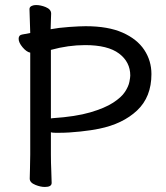

<svg xmlns="http://www.w3.org/2000/svg" viewBox="-20 -731 658 762"><path d="M182 -206V-118Q182 -85 183.5 -53.5Q185 -22 185 -5Q185 11 158 11Q141 11 121 3Q98 -6 98 -22Q98 -34 99 -62Q100 -90 100 -118V-522Q85 -525 69.5 -543.5Q54 -562 54 -577Q54 -592 68 -594L100 -600Q97 -680 97 -695Q97 -704 107 -708Q114 -711 123 -711Q141 -711 161 -703Q183 -694 183 -677Q183 -667 182 -650.5Q181 -634 181 -615Q212 -621 254.5 -624Q297 -627 320 -627Q409 -627 466.5 -601.5Q524 -576 552.5 -533Q581 -490 581 -437Q581 -346 524 -292.5Q467 -239 373 -220Q345 -214 299 -209Q253 -204 215 -204H200Q188 -204 182 -206ZM318 -552Q251 -552 182 -533V-261Q185 -262 189 -262Q280 -268 338 -285Q396 -302 429 -323.5Q462 -345 476 -366.5Q490 -388 493.5 -406Q497 -424 497 -431Q497 -485 452.5 -518.5Q408 -552 318 -552Z"/></svg>

Font: Moon Stars Kai
Style: Bold
Weight: 700
Designer: GuiWonder
Version: Version 1.101